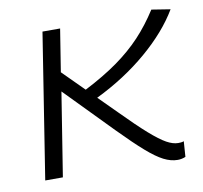

<svg xmlns="http://www.w3.org/2000/svg" viewBox="-67 -615 736 697"><g transform="rotate(-10 301.5 -267.0)"><path d="M47 0 131 -534H196L171 -377L249 -299Q321 -336 372 -372.5Q423 -409 461.5 -450Q500 -491 534 -544L603 -533Q558 -457 475 -386Q392 -315 285 -263L349 -199Q406 -141 443 -108.5Q480 -76 503.5 -63Q527 -50 546 -50Q551 -50 556.5 -50.5Q562 -51 567 -53L563 4Q549 10 534 10Q509 10 482.5 -3.5Q456 -17 420 -48.5Q384 -80 330 -135L161 -308L112 0Z"/></g></svg>

Font: Georama Expanded Light
Style: Italic
Weight: 300
Width: 7
Italic angle: -9°
Designer: Jean-Baptiste Levee
Foundry: Production Type
Version: Version 1.000